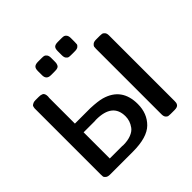

<svg xmlns="http://www.w3.org/2000/svg" viewBox="-209 -1063 1264 1264"><g transform="rotate(-45 423.5 -430.5)"><path d="M80.1 -45.9V-647.9Q80.1 -655.8 80.1 -658.9Q80.1 -662.1 82 -670.7Q84 -679.2 87.9 -682.6Q91.8 -686 100.3 -689.9Q108.9 -693.8 122.1 -693.8H151.9Q161.6 -693.8 167.2 -692.9Q172.9 -691.9 181.4 -689Q189.9 -686 194.1 -676.5Q198.2 -667 198.2 -652.8Q198.2 -650.9 197.5 -646.5Q196.8 -642.1 196.8 -640.1V-400.9H339.8Q409.7 -397.9 443.8 -388.2Q581.1 -349.1 581.1 -199.2Q581.1 -111.3 525.1 -55.7Q469.2 0 335 0H123Q103 0 92.5 -8.5Q82 -17.1 81.1 -24.4Q80.1 -31.7 80.1 -45.9ZM196.8 -76.2H312Q313 -76.2 316.4 -75.7Q319.8 -75.2 321.8 -75.2Q363.8 -75.2 394.3 -87.2Q424.8 -99.1 439.5 -119.1Q454.1 -139.2 460.4 -158.7Q466.8 -178.2 466.8 -199.2Q466.8 -321.3 313 -320.8Q311 -320.8 306.4 -320.3Q301.8 -319.8 299.8 -319.8H196.8ZM269 -779.8V-817.9Q269 -841.8 279.5 -851.3Q290 -860.8 313 -860.8H347.2Q361.3 -860.8 369.1 -858.9Q377 -856.9 384.5 -846.9Q392.1 -836.9 392.1 -817.9V-786.1Q392.1 -774.9 391.6 -770Q391.1 -765.1 387.5 -755.6Q383.8 -746.1 374.5 -741.9Q365.2 -737.8 349.1 -737.8H310.1Q269 -737.8 269 -779.8ZM454.1 -779.8V-817.9Q454.1 -842.8 464.1 -851.8Q474.1 -860.8 497.1 -860.8H530.8Q544.9 -860.8 553 -858.9Q561 -856.9 568.6 -846.9Q576.2 -836.9 576.2 -817.9V-786.1Q576.2 -785.2 576.2 -783.2Q576.2 -769 575.2 -761.5Q574.2 -753.9 564.2 -745.8Q554.2 -737.8 534.2 -737.8H499Q484.9 -737.8 477.1 -739.5Q469.2 -741.2 461.7 -751Q454.1 -760.7 454.1 -779.8ZM643.1 -41V-650.9Q643.1 -663.1 644.5 -669.9Q646 -676.8 656 -685.3Q666 -693.8 686 -693.8H722.2Q734.4 -693.8 741.7 -692.4Q749 -690.9 757.6 -681.4Q766.1 -671.9 766.1 -652.8V-42Q766.1 -33.2 765.1 -27.1Q764.2 -21 760 -13.9Q755.9 -6.8 746.8 -3.4Q737.8 0 723.1 0H687Q673.8 0 666.5 -1.5Q659.2 -2.9 651.1 -12.5Q643.1 -22 643.1 -41Z"/></g></svg>

Font: CMU Sans Serif Demi Condensed
Style: DemiCondensed
Weight: 600
Width: 3
Version: Version 0.7.0